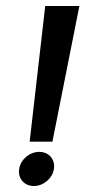

<svg xmlns="http://www.w3.org/2000/svg" viewBox="-20 -610 285 641"><path d="M44 -46C39 -14 61 11 93 11C125 11 155 -14 160 -46C165 -78 143 -103 111 -103C79 -103 49 -78 44 -46ZM131 -590 79 -137H155L245 -590Z"/></svg>

Font: Charger Sport
Style: SeBdExtObl
Weight: 600
Designer: Jasper
Foundry: Cannot Into Space Fonts
Version: Version 1.1